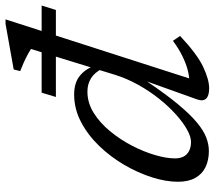

<svg xmlns="http://www.w3.org/2000/svg" viewBox="-61 -705 776 694"><g transform="rotate(-90 327.0 -358.0)"><path d="M426 -375.5Q413 -403 391.8 -416.5Q370.5 -430 343 -430Q302.5 -430 266.2 -407.5Q230 -385 199.8 -348.2Q169.5 -311.5 147.5 -269Q125.5 -226.5 113.5 -185.5Q101.5 -144.5 101.5 -113.5Q101.5 -84.5 117.8 -70Q134 -55.5 160.5 -55.5Q180 -55.5 206.2 -70.2Q232.5 -85 261.2 -111Q290 -137 317.5 -171.5Q345 -206 367.5 -246.5Q390 -287 403.5 -330L497 -634Q492.5 -637 487 -640.2Q481.5 -643.5 474.8 -647Q468 -650.5 461 -654Q454 -657.5 446.5 -660.8Q439 -664 431.5 -667Q424 -670 417 -673L423 -696.5L588 -726H604L382.5 -37L367 -62.5Q387 -60 412.5 -65.5Q438 -71 467.2 -84.8Q496.5 -98.5 526.5 -121L544 -95Q478 -33 432 -11.5Q386 10 355 10Q327.5 10 317.2 -1.2Q307 -12.5 315 -34.5L380 -216H380.5Q334 -147 297.5 -103Q261 -59 231.5 -34.5Q202 -10 177 -0.5Q152 9 128.5 9Q95.5 9 70.2 -3Q45 -15 31 -40Q17 -65 17 -102.5Q17 -146 33 -196.5Q49 -247 78 -296.8Q107 -346.5 146.5 -387.5Q186 -428.5 233.2 -453.2Q280.5 -478 332.5 -478Q373 -478 398 -459Q423 -440 436.5 -404.5ZM323.5 -544 339 -595.5H654L638 -544Z"/></g></svg>

Font: Newsreader 12pt
Style: Italic
Weight: 400
Italic angle: -17°
Version: Version 1.003